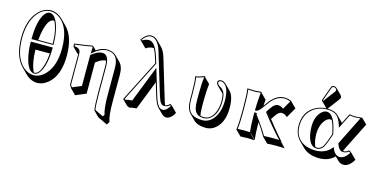

<svg xmlns="http://www.w3.org/2000/svg" viewBox="-91 -1178 3834 1953"><g transform="rotate(15 1826.5 -202.0)"><path d="M302.7 -587.4Q248.5 -587.4 218.8 -460.4Q207.5 -412.1 203.1 -356.9H355Q353.5 -499.5 310.5 -586.9Q306.2 -587.4 302.7 -587.4ZM28.8 -334Q28.8 -525.9 124 -622.6Q182.1 -680.2 252 -681.2Q319.8 -680.2 375.5 -625L432.1 -568.4Q524.9 -474.1 525.4 -277.3Q525.4 -67.9 416.5 23.4Q362.3 67.9 303.7 68.4Q235.8 67.4 179.7 12.7L123.5 -43.9Q29.3 -139.6 28.8 -334ZM244.6 -25.4Q248.5 -24.9 251 -24.9Q301.3 -24.9 332 -133.8Q347.2 -188 352.5 -254.4H200.7Q202.1 -113.3 244.6 -25.4ZM39.1 -334Q39.1 -129.9 141.1 -41Q191.4 1.5 247.1 2Q317.4 2 375 -61.5Q458.5 -154.8 459 -334Q459 -547.4 352.1 -632.8Q304.2 -670.4 252 -670.9Q170.4 -670.9 110.4 -591.8Q39.6 -496.1 39.1 -334ZM246.1 -653.8Q303.7 -653.8 338.4 -545.4Q364.3 -462.9 365.2 -356.9V-347.2H133.8V-356.9Q134.8 -508.8 176.8 -595.2Q206.1 -652.8 246.1 -653.8ZM365.2 -320.8V-311Q364.3 -154.3 318.4 -68.4Q289.1 -15.6 251 -15.1Q190.4 -15.1 156.7 -135.3Q134.8 -215.3 133.8 -311V-320.8Z M923.8 -332.5Q882.3 -332 829.6 -292.5Q824.7 -288.6 819.3 -284.7Q819.3 -272.9 819.3 -264.6V43.5L710.4 89.4L653.8 33.2L632.8 -1V-313Q632.8 -319.3 632.3 -324.7Q627.4 -325.2 624.5 -325.2L567.9 -381.8Q562.5 -399.4 565.9 -416Q716.8 -435.5 736.8 -441.4Q741.2 -442.9 743.7 -443.8Q756.3 -443.4 762.2 -438L794.4 -405.8Q851.1 -444.8 904.8 -444.8Q966.8 -443.8 1000 -411.6L1056.6 -355Q1096.2 -314 1096.2 -227.5V56.6Q1096.2 203.1 1118.2 261.7L1099.1 293.5L996.1 244.6L939.9 188Q930.2 141.1 929.7 0V-276.9Q929.7 -308.6 923.8 -332.5ZM642.6 -313V-3.9L657.7 20.5L752.9 -19.5V-321.3Q752.9 -329.6 752.9 -341.3V-346.2L756.8 -349.1Q812.5 -392.1 849.1 -397.5Q859.4 -398.9 868.7 -398.9Q928.2 -398.9 938 -306.6Q939.5 -292 939.9 -276.9V0Q939.9 135.7 948.7 181.2L1038.6 224.1L1050.8 204.1Q1029.8 142.6 1029.8 0V-284.2Q1029.8 -422.9 926.3 -434.1Q915.5 -435.1 904.8 -435.1Q843.3 -434.6 770.5 -374.5L753.4 -360.4L754.4 -382.8Q755.4 -407.7 756.8 -427.2Q756.8 -432.6 748 -433.6Q746.1 -433.6 745.6 -434.1Q721.7 -425.8 574.7 -407.2Q574.7 -398.9 576.2 -391.1Q624.5 -386.2 635.7 -360.4Q642.6 -343.8 642.6 -313Z M1691.4 -60.1 1748 -3.4Q1726.1 44.4 1688 62.5Q1675.8 68.4 1665 68.4Q1637.2 67.4 1617.7 48.8L1561 -7.8Q1533.7 -36.1 1506.3 -126L1469.2 -249.5L1349.1 56.6Q1296.4 61 1273.9 68.4L1249 56.6L1192.4 0L1413.6 -435.1L1400.4 -478Q1381.3 -541 1361.3 -579.1Q1355 -580.6 1349.1 -580.6Q1311 -580.1 1277.8 -555.7L1221.2 -611.8L1204.6 -628.9Q1252.4 -697.3 1301.3 -698.2Q1341.3 -697.3 1370.1 -668.9L1426.8 -612.3Q1459.5 -578.6 1479 -512.2L1585.9 -157.2Q1609.4 -77.6 1620.1 -49.3Q1648.4 -51.8 1669.4 -77.1ZM1678.7 -57.1 1670.9 -63.5Q1647.5 -39.6 1612.3 -39.1Q1582 -39.1 1563 -80.1Q1550.3 -107.9 1520 -210.9L1412.6 -565.9Q1375 -686.5 1301.3 -688Q1258.8 -686.5 1217.3 -630.4L1222.7 -625Q1257.3 -646.5 1292.5 -647Q1351.6 -647 1395 -525.9Q1402.8 -504.4 1410.2 -481L1424.3 -434.1L1206.1 -4.4L1218.3 1Q1241.7 -6.3 1285.6 -9.3L1436.5 -393.6L1516.1 -128.9Q1547.4 -24.9 1580.1 -5.4Q1593.3 2 1608.4 2Q1637.2 2 1667 -38.6Q1673.8 -48.3 1678.7 -57.1Z M1987.8 -194.3V-132.3Q1987.8 -67.9 1997.1 -38.1Q2013.7 -34.2 2033.2 -34.2Q2107.9 -34.2 2144 -124.5Q2164.1 -175.8 2164.6 -236.8Q2164.1 -287.6 2153.3 -316.9Q2146 -321.8 2141.6 -326.7L2085 -382.8Q2072.8 -396.5 2072.3 -414.1Q2072.3 -434.6 2096.2 -440.4Q2102.1 -441.9 2106.4 -441.9Q2135.7 -440.9 2157.7 -419.4L2214.4 -363.3Q2262.2 -314 2262.7 -192.4Q2262.7 -39.1 2177.7 30.8Q2133.3 66.4 2081.1 66.4Q1992.2 65.9 1950.2 24.9L1893.6 -31.7Q1851.6 -75.2 1851.6 -172.9V-234.9Q1851.6 -356.9 1841.3 -411.1L1843.3 -414.1Q1878.4 -417 1932.1 -439Q1936.5 -438.5 1939 -437Q1940.9 -433.6 1941.4 -429.2L1998 -372.6Q1987.8 -294.9 1987.8 -194.3ZM1921.4 -251Q1921.4 -353 1931.2 -427.7Q1883.3 -408.7 1852.5 -404.8Q1861.3 -349.6 1861.3 -234.9V-172.9Q1861.3 -62.5 1915.5 -25.9Q1954.6 -0.5 2024.4 0Q2099.6 0 2148.4 -70.3Q2195.8 -139.2 2196.3 -249Q2196.3 -380.4 2141.6 -419.9Q2124.5 -431.6 2106.4 -432.1Q2086.4 -428.7 2082.5 -414.1Q2084 -392.1 2111.3 -377Q2150.9 -355 2164.1 -315.9Q2174.3 -284.2 2174.3 -236.8Q2174.3 -130.4 2123.5 -68.4Q2086.4 -24.4 2033.2 -23.9Q1947.8 -23.9 1929.2 -100.6Q1921.4 -132.3 1921.4 -189Z M2651.4 -237.8 2707.5 -181.6Q2801.3 -59.1 2910.6 56.6L2854 0L2852.1 2.9L2908.7 59.6Q2893.6 56.6 2810.5 56.6Q2751.5 56.6 2724.6 59.6L2668 2.9Q2623 -74.2 2583.5 -128.9V-123.5Q2583.5 -14.6 2593.8 56.6L2537.1 0L2535.2 2.9L2591.8 59.6Q2545.9 56.6 2517.6 56.6Q2487.3 56.6 2443.8 59.6L2387.2 2.9L2385.3 0Q2395 -68.4 2395 -180.2V-234.9Q2395 -374 2385.3 -428.2L2388.2 -432.1Q2395 -432.1 2412.6 -430.7Q2443.4 -428.7 2459 -429.2Q2485.4 -429.2 2528.3 -434.1Q2532.7 -433.6 2534.7 -431.6Q2536.6 -428.2 2537.1 -423.8L2593.8 -367.7Q2592.8 -357.4 2591.3 -337.9Q2589.4 -314 2588.4 -302.2L2627.4 -356Q2695.3 -439 2773.4 -439.5Q2816.9 -439 2850.1 -421.9L2853 -417.5L2909.7 -360.8L2850.1 -256.8L2841.8 -256.3L2832.5 -265.6Q2812 -280.3 2786.1 -280.8Q2758.3 -279.3 2732.9 -243.7L2703.1 -200.7Q2699.2 -193.8 2699.2 -191.4L2642.6 -248Q2643.1 -245.6 2643.6 -245.1L2645 -244.1Q2647.5 -242.2 2648.4 -241.2Q2650.4 -238.8 2651.4 -237.8ZM2837.4 -261.7 2837.9 -261.2Q2837.9 -261.2 2837.4 -261.7ZM2527.8 -245.1 2527.3 -246.1V-245.1ZM2643.1 -231.9 2642.1 -232.9Q2633.3 -239.7 2632.3 -248Q2632.8 -255.4 2638.2 -263.2L2668.5 -306.2Q2697.8 -347.2 2729.5 -347.7Q2765.1 -346.7 2788.6 -324.7L2840.8 -415.5Q2808.6 -429.2 2773.4 -429.2Q2699.2 -428.2 2635.7 -350.1V-349.6Q2596.2 -294.9 2575.2 -268.6Q2551.3 -238.8 2531.2 -235.8Q2529.3 -235.4 2528.3 -235.4L2517.1 -233.9V-246.1Q2517.1 -304.7 2527.3 -423.8Q2485.4 -418.9 2459 -418.9Q2449.2 -418.9 2396.5 -421.9Q2405.3 -364.3 2405.3 -234.9V-180.2Q2405.3 -72.3 2396.5 -7.8Q2430.7 -10.3 2460.9 -9.8Q2492.2 -9.8 2525.9 -7.8Q2517.1 -76.7 2517.1 -180.2V-215.3L2527.3 -214.8Q2527.3 -214.8 2541 -213.4Q2547.4 -208.5 2543.5 -199.2Q2621.1 -97.2 2673.8 -7.3Q2708 -9.8 2754.4 -9.8Q2791.5 -9.8 2832.5 -8.3Q2731.4 -116.7 2643.1 -231.9Z M3231.4 -682.1Q3248 -681.2 3260.7 -668.9L3317.4 -612.3Q3328.1 -600.6 3328.6 -587.4Q3327.6 -578.1 3323.7 -572.3L3231.9 -450.2Q3228 -445.8 3225.6 -443.8H3226.1Q3302.2 -443.4 3341.8 -404.3L3398.4 -347.7Q3401.9 -343.8 3404.8 -341.3L3457 -445.8Q3495.6 -439.9 3514.2 -439.9Q3543.5 -439.9 3591.3 -444.8L3647.9 -388.7L3490.7 -74.2Q3491.7 -69.8 3493.2 -66.9Q3528.3 -68.4 3546.4 -90.3Q3559.1 -87.4 3578.1 -70.3L3634.8 -13.7Q3586.9 65.9 3530.8 66.4Q3495.1 65.4 3470.7 42L3432.6 3.9Q3371.1 66.4 3273.9 66.4Q3160.6 65.9 3098.6 4.4L3042 -52.2Q2985.8 -109.9 2985.4 -202.1Q2985.4 -353 3105.5 -415Q3156.7 -440.9 3214.8 -443.8Q3211.9 -445.8 3210 -447.3L3153.3 -503.4Q3149.4 -508.3 3149.4 -513.2Q3149.9 -516.6 3151.4 -522L3203.1 -665Q3210.4 -681.2 3231.4 -682.1ZM3339.4 -206.1 3331.1 -241.2Q3317.9 -303.2 3296.4 -343.3Q3289.1 -345.2 3282.7 -345.2Q3247.1 -345.2 3215.8 -296.4Q3182.1 -243.2 3181.6 -169.4Q3182.1 -88.9 3206.5 -34.7Q3215.8 -32.2 3225.1 -32.2Q3241.2 -32.2 3254.2 -39.6Q3267.1 -46.9 3276.1 -56.9Q3285.2 -66.9 3295.2 -87.9Q3305.2 -108.9 3310.8 -123.5Q3316.4 -138.2 3326.2 -167.5ZM3226.1 -434.1Q3130.4 -434.1 3064.9 -375.5Q2995.6 -312 2995.1 -202.1Q2995.1 -80.6 3089.4 -28.8Q3142.6 -0.5 3217.3 0Q3319.3 -1 3377.4 -69.3L3388.7 -82.5L3394.5 -66.4Q3419.4 -1 3474.1 0Q3522.9 -1.5 3565.4 -68.4Q3556.6 -75.2 3549.8 -78.6Q3527.3 -57.1 3489.3 -57.1Q3463.9 -57.1 3441.9 -89.8Q3430.7 -107.4 3424.8 -128.4L3423.8 -131.8L3574.2 -433.6Q3534.7 -430.2 3514.2 -430.2Q3494.6 -430.7 3462.9 -435.1L3387.7 -285.2L3380.9 -309.1Q3356.4 -390.1 3311.5 -415.5Q3277.8 -434.1 3226.1 -434.1ZM3349.6 -205.6 3335.4 -164.6Q3305.7 -77.1 3285.2 -51.8Q3259.8 -22.5 3225.1 -22Q3148.4 -22 3123.5 -141.1Q3115.2 -182.1 3115.2 -226.1Q3115.2 -327.1 3169.4 -383.3Q3197.8 -411.6 3226.1 -412.1Q3292.5 -412.1 3330.1 -286.1Q3336.4 -265.1 3340.8 -243.2ZM3231.4 -671.9Q3217.8 -670.9 3212.4 -661.6L3160.6 -518.6Q3159.7 -515.6 3159.2 -512.7Q3161.1 -510.3 3163.6 -509.3Q3165.5 -511.2 3167 -513.2L3259.3 -635.3Q3262.2 -639.6 3262.2 -644Q3262.2 -660.6 3242.7 -669.4Q3236.8 -671.9 3231.4 -671.9Z"/></g></svg>

Font: Linux Biolinum Shadow O
Style: Bold
Weight: 700
Designer: Philipp H. Poll
Foundry: Philipp H. Poll
Version: Version 0.9.2